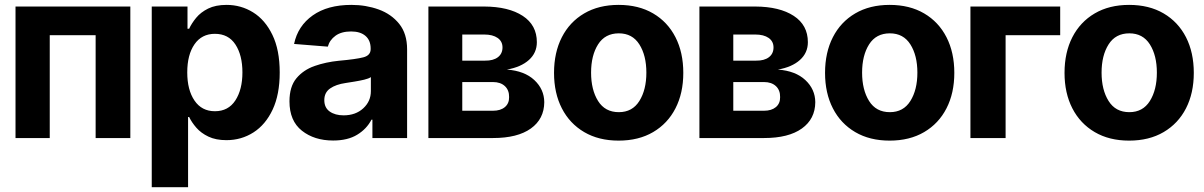

<svg xmlns="http://www.w3.org/2000/svg" viewBox="-20 -573 4998 797"><path d="M44.4 0V-545.9H521V0H377V-426.8H186.5V0Z M609.9 204.1V-545.9H758.3V-453.6H765.1Q775.4 -476.1 794.2 -499Q813 -522 844 -537.4Q875 -552.7 920.4 -552.7Q980.5 -552.7 1030.5 -521.7Q1080.6 -490.7 1110.8 -428.2Q1141.1 -365.7 1141.1 -272Q1141.1 -180.7 1111.8 -118.2Q1082.5 -55.7 1032.2 -23.4Q981.9 8.8 919.9 8.8Q876 8.8 845.2 -5.9Q814.5 -20.5 795.2 -42.7Q775.9 -64.9 765.1 -87.4H760.7V204.1ZM872.1 -111.3Q927.7 -111.3 957 -156.2Q986.3 -201.2 986.3 -272.5Q986.3 -343.8 957.3 -388.2Q928.2 -432.6 872.1 -432.6Q817.4 -432.6 787.4 -389.2Q757.3 -345.7 757.3 -272.5Q757.3 -199.7 787.4 -155.5Q817.4 -111.3 872.1 -111.3Z M1362.8 10.3Q1284.7 10.3 1233.2 -30.5Q1181.6 -71.3 1181.6 -152.3Q1181.6 -213.4 1210.4 -248Q1239.3 -282.7 1285.9 -299.1Q1332.5 -315.4 1386.7 -320.8Q1457.5 -327.1 1488 -335Q1518.6 -342.8 1518.6 -369.1V-371.6Q1518.6 -405.3 1497.3 -423.8Q1476.1 -442.4 1437.5 -442.4Q1397 -442.4 1372.6 -424.6Q1348.1 -406.7 1340.8 -379.4L1200.7 -390.6Q1216.3 -465.3 1278.1 -509Q1339.8 -552.7 1438.5 -552.7Q1499 -552.7 1551.8 -533.7Q1604.5 -514.6 1637.2 -473.9Q1669.9 -433.1 1669.9 -368.2V0H1525.9V-76.2H1522Q1502 -37.6 1462.6 -13.7Q1423.3 10.3 1362.8 10.3ZM1406.2 -94.2Q1456.1 -94.2 1487.8 -123.3Q1519.5 -152.3 1519.5 -194.8V-252.9Q1510.3 -246.6 1491.7 -242.2Q1473.1 -237.8 1452.1 -234.4Q1431.2 -231 1415 -228.5Q1374.5 -222.7 1350.3 -205.8Q1326.2 -189 1326.2 -157.2Q1326.2 -126 1348.6 -110.1Q1371.1 -94.2 1406.2 -94.2Z M1758.3 0V-545.9H1990.2Q2091.3 -545.4 2149.9 -507.1Q2208.5 -468.8 2208.5 -397.9Q2208.5 -353.5 2175.5 -324Q2142.6 -294.4 2084 -284.2Q2157.2 -278.8 2198 -240.7Q2238.8 -202.6 2239.3 -148.9Q2238.8 -79.1 2183.6 -39.6Q2128.4 0 2026.4 0ZM1898.9 -321.3H1993.7Q2027.3 -320.8 2046.6 -335.4Q2065.9 -350.1 2065.9 -376Q2065.9 -401.4 2045.7 -415.5Q2025.4 -429.7 1990.2 -429.7H1898.9ZM1898.9 -113.3H2026.4Q2057.6 -113.3 2075.7 -128.4Q2093.8 -143.6 2093.3 -169.9Q2093.8 -198.7 2075.7 -215.6Q2057.6 -232.4 2026.4 -232.4H1898.9Z M2547.9 10.7Q2465.3 10.7 2405 -24.7Q2344.7 -60.1 2312.3 -123.3Q2279.8 -186.5 2279.8 -270.5Q2279.8 -355 2312.3 -418.5Q2344.7 -481.9 2405 -517.3Q2465.3 -552.7 2547.9 -552.7Q2630.9 -552.7 2691.2 -517.3Q2751.5 -481.9 2783.9 -418.5Q2816.4 -355 2816.4 -270.5Q2816.4 -186.5 2783.9 -123.3Q2751.5 -60.1 2691.2 -24.7Q2630.9 10.7 2547.9 10.7ZM2548.8 -107.4Q2605 -107.4 2634 -153.8Q2663.1 -200.2 2663.1 -271.5Q2663.1 -342.8 2634 -388.7Q2605 -434.6 2548.8 -434.6Q2491.7 -434.6 2462.6 -388.7Q2433.6 -342.8 2433.6 -271.5Q2433.6 -200.2 2462.6 -153.8Q2491.7 -107.4 2548.8 -107.4Z M2883.3 0V-545.9H3115.2Q3216.3 -545.4 3274.9 -507.1Q3333.5 -468.8 3333.5 -397.9Q3333.5 -353.5 3300.5 -324Q3267.6 -294.4 3209 -284.2Q3282.2 -278.8 3323 -240.7Q3363.8 -202.6 3364.3 -148.9Q3363.8 -79.1 3308.6 -39.6Q3253.4 0 3151.4 0ZM3023.9 -321.3H3118.7Q3152.3 -320.8 3171.6 -335.4Q3190.9 -350.1 3190.9 -376Q3190.9 -401.4 3170.7 -415.5Q3150.4 -429.7 3115.2 -429.7H3023.9ZM3023.9 -113.3H3151.4Q3182.6 -113.3 3200.7 -128.4Q3218.8 -143.6 3218.3 -169.9Q3218.8 -198.7 3200.7 -215.6Q3182.6 -232.4 3151.4 -232.4H3023.9Z M3672.9 10.7Q3590.3 10.7 3530 -24.7Q3469.7 -60.1 3437.3 -123.3Q3404.8 -186.5 3404.8 -270.5Q3404.8 -355 3437.3 -418.5Q3469.7 -481.9 3530 -517.3Q3590.3 -552.7 3672.9 -552.7Q3755.9 -552.7 3816.2 -517.3Q3876.5 -481.9 3908.9 -418.5Q3941.4 -355 3941.4 -270.5Q3941.4 -186.5 3908.9 -123.3Q3876.5 -60.1 3816.2 -24.7Q3755.9 10.7 3672.9 10.7ZM3673.8 -107.4Q3730 -107.4 3759 -153.8Q3788.1 -200.2 3788.1 -271.5Q3788.1 -342.8 3759 -388.7Q3730 -434.6 3673.8 -434.6Q3616.7 -434.6 3587.6 -388.7Q3558.6 -342.8 3558.6 -271.5Q3558.6 -200.2 3587.6 -153.8Q3616.7 -107.4 3673.8 -107.4Z M4380.9 -545.9V-426.8H4154.3V0H4008.3V-545.9Z M4667 10.7Q4584.5 10.7 4524.2 -24.7Q4463.9 -60.1 4431.4 -123.3Q4398.9 -186.5 4398.9 -270.5Q4398.9 -355 4431.4 -418.5Q4463.9 -481.9 4524.2 -517.3Q4584.5 -552.7 4667 -552.7Q4750 -552.7 4810.3 -517.3Q4870.6 -481.9 4903.1 -418.5Q4935.5 -355 4935.5 -270.5Q4935.5 -186.5 4903.1 -123.3Q4870.6 -60.1 4810.3 -24.7Q4750 10.7 4667 10.7ZM4668 -107.4Q4724.1 -107.4 4753.2 -153.8Q4782.2 -200.2 4782.2 -271.5Q4782.2 -342.8 4753.2 -388.7Q4724.1 -434.6 4668 -434.6Q4610.8 -434.6 4581.8 -388.7Q4552.7 -342.8 4552.7 -271.5Q4552.7 -200.2 4581.8 -153.8Q4610.8 -107.4 4668 -107.4Z"/></svg>

Font: Inter Tight
Style: Bold
Weight: 700
Designer: Rasmus Andersson
Foundry: rsms
Version: Version 3.004; ttfautohint (v1.8.4.7-5d5b)